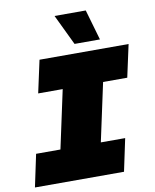

<svg xmlns="http://www.w3.org/2000/svg" viewBox="-98 -998 863 1072"><g transform="rotate(-10 333.0 -462.0)"><path d="M51 -184H189L260 -514H121L161 -698H666L626 -514H489L418 -184H556L517 0H12ZM369 -751 286 -924H463L513 -751Z"/></g></svg>

Font: Azeret Mono Black
Style: Italic
Weight: 900
Italic angle: -12°
Designer: Martin Vácha
Foundry: Displaay
Version: Version 1.000; Glyphs 3.0.3, build 3074